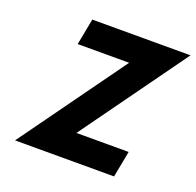

<svg xmlns="http://www.w3.org/2000/svg" viewBox="-121 -807 951 933"><g transform="rotate(20 355.0 -340.0)"><path d="M50 0 442 -544H176L202 -680H710L318 -136H588L562 0Z"/></g></svg>

Font: Teachers
Style: Italic
Weight: 400
Italic angle: -11°
Designer: Alfredo Marco Pradil, Chank Diesel
Version: Version 1.001